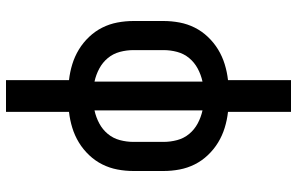

<svg xmlns="http://www.w3.org/2000/svg" viewBox="-195 -580 990 640"><g transform="rotate(-90 300.0 -260.0)"><path d="M247 215V5Q220 2 194 -6Q168 -14 145 -28Q122 -42 103 -62Q84 -82 72 -106Q60 -130 55 -156.5Q50 -183 50 -210V-310Q50 -337 55 -363.5Q60 -390 72 -414Q84 -438 103 -458Q122 -478 145 -492Q168 -506 194 -514Q220 -522 247 -525V-735H353V-525Q380 -522 406 -514Q432 -506 455 -492Q478 -478 497 -458Q516 -438 528 -414Q540 -390 545 -363.5Q550 -337 550 -310V-210Q550 -183 545 -156.5Q540 -130 528 -106Q516 -82 497 -62Q478 -42 455 -28Q432 -14 406 -6Q380 2 353 5V215ZM252 -80V-440Q229 -435 208.5 -424Q188 -413 173.5 -395.5Q159 -378 153 -355.5Q147 -333 147 -310V-210Q147 -187 153 -164.5Q159 -142 173.5 -124.5Q188 -107 208.5 -96Q229 -85 252 -80ZM348 -80Q371 -85 391.5 -96Q412 -107 426.5 -124.5Q441 -142 447 -164.5Q453 -187 453 -210V-310Q453 -333 447 -355.5Q441 -378 426.5 -395.5Q412 -413 391.5 -424Q371 -435 348 -440Z"/></g></svg>

Font: Iosevka Semibold Extended
Style: Regular
Weight: 600
Width: 7
Monospace: yes
Designer: Belleve Invis
Foundry: Belleve Invis
Version: Version 32.5.0; ttfautohint (v1.8.4)